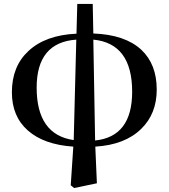

<svg xmlns="http://www.w3.org/2000/svg" viewBox="-20 -723 852 969"><path d="M460 -14Q647 -33 647 -260Q647 -504 451 -523ZM365 -523Q165 -509 165 -281Q165 -43 352 -16ZM451 -554Q611 -548 693 -472Q771 -399 771 -271Q771 -149 693 -73Q611 8 461 17L469 202L354 226L337 212L350 17Q201 7 120 -65Q40 -136 40 -257Q40 -388 123 -465Q209 -546 366 -553L370 -703H448Z"/></svg>

Font: Source Han Serif JP
Style: Bold
Weight: 700
Designer: Ryoko NISHIZUKA  (kana & ideographs); Frank Grießhammer (Latin, Greek & Cyrillic); Wenlong ZHANG  (bopomofo); Sandoll Co
Foundry: Adobe Systems Incorporated
Version: Version 1.000;PS 1;hotconv 16.6.53;makeotf.lib2.5.65590